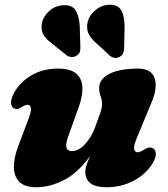

<svg xmlns="http://www.w3.org/2000/svg" viewBox="-20 -774 706 809"><path d="M625.5 -149Q636 -142 636.5 -125.8Q637 -109.5 624.5 -88Q597 -41.5 544.5 -13.2Q492 15 429 15Q339.5 15 339.5 -50Q339.5 -64.5 345.5 -81.5Q351.5 -98.5 360 -117Q307 -44 248 -14.5Q189 15 133 15Q84 15 61.2 -8.2Q38.5 -31.5 38.5 -71Q38.5 -110.5 57.5 -159.5L101 -275.5Q112.5 -305.5 110.2 -319Q108 -332.5 96 -332.5Q86.5 -332.5 71 -322.5Q51 -308.5 36.5 -319Q27 -325.5 26.5 -341.2Q26 -357 38 -380.5Q63 -427.5 111.8 -456.2Q160.5 -485 225 -485Q276.5 -485 301 -464Q325.5 -443 327 -406.5Q328.5 -370 312 -323.5L268.5 -202Q257 -172 259.5 -154.8Q262 -137.5 284 -137.5Q310.5 -137.5 337.2 -165.2Q364 -193 381.5 -240Q395 -276 402.5 -298Q410 -320 410 -336Q410 -353 404 -368.5Q398 -384 398 -404Q398 -441 441.2 -463Q484.5 -485 562 -485Q617.5 -485 631.2 -445Q645 -405 618.5 -342.5L557.5 -195Q542.5 -159.5 545.2 -146Q548 -132.5 560.5 -132.5Q569.5 -132.5 587.5 -143.5Q600 -152 609 -152.5Q618 -153 625.5 -149ZM505 -660 503 -575.5Q503 -562.5 500 -552.5Q497 -542.5 486 -535.5Q475.5 -529 463.8 -530.2Q452 -531.5 443.5 -539L388 -590Q361 -613 352 -634.5Q343 -656 350 -684.5Q357 -710.5 383 -732Q409 -753.5 442.5 -754Q480 -753.5 492.5 -727.8Q505 -702 505 -660ZM316 -664.5 318.5 -580Q319.5 -568 317.2 -558Q315 -548 304 -540.5Q294 -533 282 -533.8Q270 -534.5 260.5 -541L201.5 -588.5Q173 -609.5 162.2 -629.8Q151.5 -650 157 -678.5Q162.5 -705 187.2 -727.5Q212 -750 246 -752Q284 -754.5 298.8 -729.8Q313.5 -705 316 -664.5Z"/></svg>

Font: Fraunces 9pt Soft Black
Style: Italic
Weight: 900
Italic angle: -16°
Version: Version 1.000;[b76b70a41]